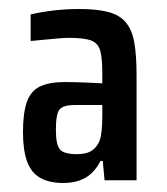

<svg xmlns="http://www.w3.org/2000/svg" viewBox="-20 -716 370 426"><path d="M121 -310Q89 -310 69 -321.5Q49 -333 40 -358Q31 -383 31 -423Q31 -465 39.5 -489.5Q48 -514 68.5 -524Q89 -534 125 -534Q139 -534 152.5 -533.5Q166 -533 180 -532.5Q194 -532 207 -531V-552Q207 -586 202.5 -603Q198 -620 182.5 -626Q167 -632 133 -632Q125 -632 112.5 -631Q100 -630 84.5 -628.5Q69 -627 48 -625V-684Q74 -690 101 -693Q128 -696 156 -696Q195 -696 220 -689.5Q245 -683 259 -666.5Q273 -650 278 -621.5Q283 -593 283 -549V-316H212L208 -359H203Q195 -343 183.5 -332Q172 -321 156 -315.5Q140 -310 121 -310ZM150 -374Q164 -374 173.5 -377Q183 -380 190 -387Q197 -394 201 -404Q204 -412 205.5 -426Q207 -440 207 -462V-483H146Q120 -483 112 -473Q104 -463 104 -428Q104 -395 113 -384.5Q122 -374 150 -374Z"/></svg>

Font: Saira Condensed SemiBold
Style: Regular
Weight: 600
Width: 3
Designer: Hector Gatti with collaboration of the Omnibus-Type team
Foundry: Omnibus-Type
Version: Version 1.100